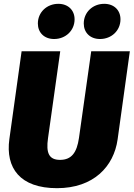

<svg xmlns="http://www.w3.org/2000/svg" viewBox="-20 -964 699 1004"><path d="M263 -760C323 -760 370 -804 370 -863C370 -910 337 -944 285 -944C225 -944 178 -900 178 -841C178 -794 211 -760 263 -760ZM503 -760C563 -760 610 -804 610 -863C610 -910 577 -944 525 -944C465 -944 418 -900 418 -841C418 -794 451 -760 503 -760ZM659 -696H457L393 -243C382 -166 354 -128 294 -128C236 -128 220 -164 231 -241L295 -696H93L29 -237C8 -85 85 20 278 20C469 20 575 -93 595 -235Z"/></svg>

Font: Fira Sans Heavy
Style: Italic
Weight: 900
Italic angle: -8°
Designer: bBox Type GmbH & Carrois Corporate GbR & Edenspiekermann AG
Foundry: bBox Type GmbH & Carrois Corporate GbR & Edenspiekermann AG
Version: Version 4.301;PS 004.301;hotconv 1.0.88;makeotf.lib2.5.64775